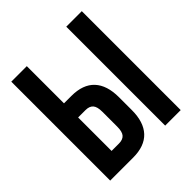

<svg xmlns="http://www.w3.org/2000/svg" viewBox="-191 -830 961 961"><g transform="rotate(-45 289.5 -350.0)"><path d="M202.1 0H40V-700.2H149.9V-437H202.1Q283.7 -437 325 -392.8Q366.2 -348.6 366.2 -264.2V-172.9Q366.2 -88.4 325 -44.2Q283.7 0 202.1 0ZM149.9 -100.1H202.1Q229.5 -100.1 242.7 -115Q255.9 -129.9 255.9 -166V-271Q255.9 -307.1 242.7 -322Q229.5 -336.9 202.1 -336.9H149.9ZM539.1 0H429.2V-700.2H539.1Z"/></g></svg>

Font: Bebas Neue Bold
Style: Regular
Weight: 700
Designer: Ryoichi Tsunekawa
Foundry: Ryoichi Tsunekawa
Version: Version 1.300